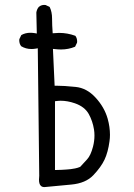

<svg xmlns="http://www.w3.org/2000/svg" viewBox="-20 -763 540 774"><path d="M423.3 -219.7Q423.3 -251 414.1 -284.2Q400.9 -331.1 364.7 -370.1Q329.6 -408.2 284.7 -412.6Q237.8 -417.5 207 -417.5H200.2L193.4 -565.9Q213.9 -563.5 225.1 -563.5Q256.3 -563.5 282.7 -574.7L290.5 -590.8Q291 -593.3 291 -595.2Q291 -609.4 283.7 -618.7Q252 -630.4 217.8 -630.4Q209 -630.4 192.4 -628.9Q189.9 -661.6 189.9 -688.5Q189.9 -715.3 180.2 -734.9L164.1 -742.7Q162.1 -743.2 157.7 -743.2Q153.3 -743.2 147.5 -741.5Q141.6 -739.7 136.2 -734.9Q128.4 -725.6 126.5 -712.4L128.4 -627.9L120.1 -629.4Q110.8 -630.9 102.5 -630.9Q82 -630.9 65.9 -621.6L58.1 -605.5Q57.6 -603 57.6 -601.1Q57.6 -586.4 65.4 -576.7Q84 -565.4 106.9 -565.4Q115.2 -565.4 124 -566.9L132.3 -568.4L138.2 -54.2Q137.2 -45.9 137.2 -39.1Q137.2 -21 144.5 -14.2Q149.4 -8.8 159.2 -8.8Q161.1 -8.8 267.6 -19Q325.7 -24.4 356.4 -56.9Q387.2 -89.4 401.4 -119.4Q415.5 -149.4 421.4 -193.4Q423.3 -206.5 423.3 -219.7ZM201.7 -77.6V-355Q216.3 -356.9 224.6 -356.9Q252 -356.9 281.7 -346.7Q321.3 -333 337.9 -303.2Q353.5 -274.9 358.9 -241.2Q360.8 -229.5 360.8 -216.8Q360.8 -194.8 355 -171.9Q345.7 -136.2 331.1 -120.6L303.2 -90.3Q292.5 -85.9 282.5 -84Q272.5 -82 264.6 -81.1Q256.8 -80.1 248 -79.6Q231 -78.1 201.7 -77.6Z"/></svg>

Font: Bakudai
Style: ExtraLight
Weight: 200
Version: Version 1.48